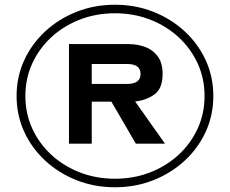

<svg xmlns="http://www.w3.org/2000/svg" viewBox="-20 -780 970 810"><path d="M50 -375Q50 -455 81.5 -524.5Q113 -594 170 -647Q227 -700 302.5 -730Q378 -760 465 -760Q552 -760 627.5 -730Q703 -700 760 -647Q817 -594 848.5 -524.5Q880 -455 880 -375Q880 -295 848.5 -225.5Q817 -156 760 -103Q703 -50 627.5 -20Q552 10 465 10Q378 10 302.5 -20Q227 -50 170 -103Q113 -156 81.5 -225.5Q50 -295 50 -375ZM87 -375Q87 -302 115.5 -239Q144 -176 195.5 -128Q247 -80 316 -53Q385 -26 465 -26Q545 -26 614 -53Q683 -80 734.5 -128Q786 -176 814.5 -239Q843 -302 843 -375Q843 -448 814.5 -511Q786 -574 734.5 -622Q683 -670 614 -697Q545 -724 465 -724Q385 -724 316 -697Q247 -670 195.5 -622Q144 -574 115.5 -511Q87 -448 87 -375ZM271 -594H523Q561 -594 593.5 -581.5Q626 -569 646 -541.5Q666 -514 666 -468Q666 -407 632 -382Q598 -357 550 -352L676 -174H553L450 -351H367V-174H271ZM517 -510H367V-426H517Q573 -426 573 -468Q573 -510 517 -510Z"/></svg>

Font: Copperplate Sans CC
Style: Bold
Weight: 700
Designer: indestructible type*
Foundry: Cowboy Collective
Version: Version 1.000